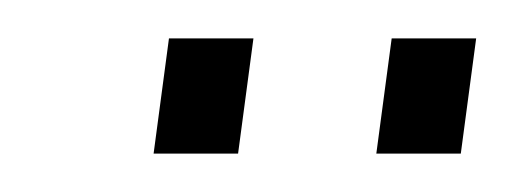

<svg xmlns="http://www.w3.org/2000/svg" viewBox="-20 -743 268 100"><path d="M176 -663 184 -723H228L220 -663ZM60 -663 68 -723H112L104 -663Z"/></svg>

Font: Public Sans Thin Thin
Style: Italic
Weight: 250
Italic angle: -8°
Version: Version 2.001